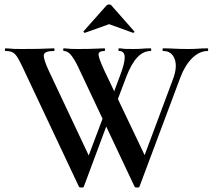

<svg xmlns="http://www.w3.org/2000/svg" viewBox="-20 -843 959 866"><path d="M481 -331 358 -1Q357 3 347.5 3Q338 3 336 -1L81 -542Q67 -572 57 -587Q47 -602 35.5 -607.5Q24 -613 5 -613Q2 -613 2 -619Q2 -625 5 -625Q17 -625 23.5 -624Q30 -623 41.5 -622.5Q53 -622 78 -622Q123 -622 149.5 -622.5Q176 -623 193 -624Q210 -625 223 -625Q226 -625 226 -619Q226 -613 223 -613Q182 -613 178 -596.5Q174 -580 200 -524L389 -123L347 -54L462 -359ZM917 -625Q919 -625 919 -619Q919 -613 917 -613Q880 -613 847.5 -581.5Q815 -550 794 -495L609 -1Q608 3 598.5 3Q589 3 587 -1L332 -542Q316 -575 301 -594Q286 -613 268 -613Q265 -613 265 -619Q265 -625 268 -625Q278 -625 284 -624Q290 -623 299.5 -622.5Q309 -622 330 -622Q386 -622 410.5 -623.5Q435 -625 451 -625Q454 -625 454 -619Q454 -613 451 -613Q424 -613 424.5 -596.5Q425 -580 451 -524L642 -123L599 -54L761 -488Q781 -542 767.5 -577.5Q754 -613 716 -613Q713 -613 713 -619Q713 -625 716 -625Q742 -625 766.5 -623.5Q791 -622 828 -622Q856 -622 874 -623.5Q892 -625 917 -625ZM468 -359 520 -498Q543 -557 542.5 -585Q542 -613 517 -613Q514 -613 514 -619Q514 -625 517 -625Q527 -625 530 -624Q533 -623 542.5 -622.5Q552 -622 582 -622Q607 -622 622.5 -623.5Q638 -625 660 -625Q662 -625 662 -619Q662 -613 660 -613Q626 -613 599 -584Q572 -555 549 -495L487 -331ZM357 -702 460 -818Q465 -823 472 -823Q479 -823 483 -818L585 -702.2Q588 -701 585 -697.5Q582 -694 580 -695L472 -734L363 -695Q362 -694 358.5 -697.5Q355 -701 357 -702Z"/></svg>

Font: Cormorant Light
Style: Regular
Weight: 300
Designer: Christian Thalmann (Catharsis Fonts)
Foundry: Catharsis Fonts
Version: Version 4.000